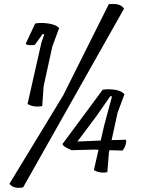

<svg xmlns="http://www.w3.org/2000/svg" viewBox="-20 -852 713 955"><path d="M515 -408Q579 -408 599 -383L565 -292L535 -155L606 -157Q610 -148 604 -130Q598 -112 589 -103L524 -105L522 -95L514 4Q478 12 447 -6L470 -107L451 -108L336 -105Q307 -118 299.5 -124Q292 -130 291 -136L491 -406Q509 -408 515 -408ZM365 -148 481 -153 499 -231 537 -372 529 -374 460 -275ZM294 -377 521 -831Q579 -838 597 -809L95 80Q47 89 27 62ZM193 -684 154 -630Q145 -626 127 -627.5Q109 -629 108 -635L155 -735Q186 -741 224 -734.5Q262 -728 274 -712L240 -620L197 -423L190 -324Q146 -317 117 -335L186 -640L200 -680Z"/></svg>

Font: Tillana
Style: Regular
Weight: 400
Designer: Lipi Raval (Devanagari, Latin), Jonny Pinhorn (Latin)
Foundry: Indian Type Foundry
Version: Version 2.002;PS 1.0;hotconv 1.0.79;makeotf.lib2.5.61930; tt